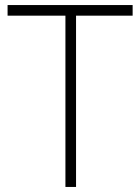

<svg xmlns="http://www.w3.org/2000/svg" viewBox="-20 -740 555 760"><path d="M239 0V-678H10V-720H505V-678H281V0Z"/></svg>

Font: Vela Sans GX ExtLt
Style: Regular
Weight: 200
Designer: Principal design: Mikhail Sharanda - project Manrope.
Design modification: Ravid Balaliev
Foundry: Mikhail Sharanda
Version: Version 1.001